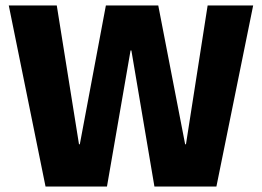

<svg xmlns="http://www.w3.org/2000/svg" viewBox="-20 -680 955 700"><path d="M146 0 12 -660H187L268 -154H271L366 -660H557L655 -154H658L737 -660H903L769 0H543L459 -496H456L370 0Z"/></svg>

Font: Bricolage Grotesque 96pt ExtraBold
Style: Regular
Weight: 800
Designer: Mathieu Triay
Foundry: Atelier Triay
Version: Version 1.001;gftools[0.9.33.dev8+g029e19f]